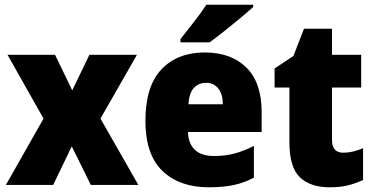

<svg xmlns="http://www.w3.org/2000/svg" viewBox="-20 -786 1589 816"><path d="M165 -282 12 -553H214L287 -402L360 -553H562L407 -282L568 0H366L285 -164L206 0H5Z M850 -563Q962 -563 1027 -499Q1092 -435 1092 -310V-225H779Q780 -177 807.5 -150Q835 -123 890 -123Q937 -123 976.5 -133.5Q1016 -144 1059 -166V-31Q1020 -10 975 0Q930 10 867 10Q743 10 670.5 -59.5Q598 -129 598 -273Q598 -419 666 -491Q734 -563 850 -563ZM856 -434Q825 -434 804.5 -413Q784 -392 781 -343H927Q927 -385 908 -409.5Q889 -434 856 -434ZM1056 -756Q1036 -738 1002.5 -710Q969 -682 933 -653.5Q897 -625 871 -606H747V-620Q772 -652 804 -692.5Q836 -733 857 -766H1056Z M1439 -137Q1460 -137 1480.5 -142Q1501 -147 1523 -156V-21Q1493 -7 1460 1.5Q1427 10 1381 10Q1299 10 1254.5 -32.5Q1210 -75 1210 -182V-414H1147V-495L1227 -548L1272 -664H1391V-553H1515V-414H1391V-191Q1391 -137 1439 -137Z"/></svg>

Font: Noto Sans Malayalam SemiCondensed Black
Style: Regular
Weight: 900
Width: 4
Designer: Jelle Bosma - Monotype Design Team
Foundry: Monotype Imaging Inc.
Version: Version 2.104; ttfautohint (v1.8.4.7-5d5b)